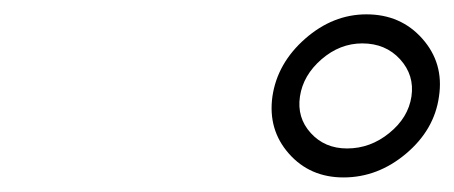

<svg xmlns="http://www.w3.org/2000/svg" viewBox="-20 -825 627 265"><path d="M356 -691.9Q362.8 -737.8 401.1 -771.5Q439.5 -805.2 485.8 -805.2Q533.2 -805.2 563 -771.5Q592.8 -737.8 585.9 -691.9Q579.6 -646 540.5 -613Q501.5 -580.1 454.1 -580.1Q407.7 -580.1 378.7 -613Q349.6 -646 356 -691.9ZM459 -620.1Q491.2 -620.1 517.3 -641.4Q543.5 -662.6 547.9 -691.9Q552.2 -721.2 532.2 -743.2Q512.2 -765.1 480 -765.1Q449.2 -765.1 423.8 -743.2Q398.4 -721.2 394 -691.9Q389.6 -662.6 408.9 -641.4Q428.2 -620.1 459 -620.1Z"/></svg>

Font: Trueno Light
Style: Italic
Weight: 300
Designer: Julieta Ulanovsky
Foundry: Julieta Ulanovsky
Version: Version 3.001b | FøM Fix